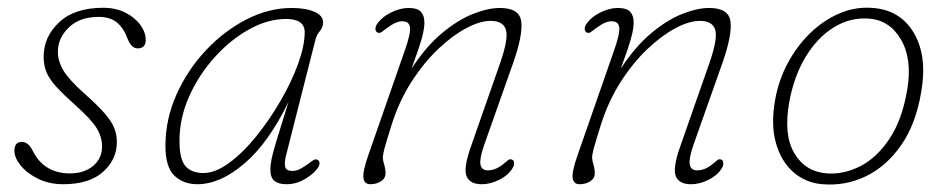

<svg xmlns="http://www.w3.org/2000/svg" viewBox="-20 -478 2494 506"><path d="M163.5 -21Q202 -21 225.5 -40.8Q249 -60.5 249 -92.5Q249 -116 235.5 -139Q222 -162 179.5 -200Q147 -229 128.5 -249.2Q110 -269.5 102.5 -287.8Q95 -306 95 -328.5Q95 -381 135.8 -419.2Q176.5 -457.5 252 -457.5Q285 -457.5 310.2 -444.8Q335.5 -432 349.8 -412.5Q364 -393 364 -372.5Q364 -350.5 342.5 -350.5Q326 -350.5 316 -376.5Q306 -404 288 -418.8Q270 -433.5 240 -433.5Q190 -433.5 161.2 -405.5Q132.5 -377.5 132.5 -341.5Q132.5 -317 147 -292.5Q161.5 -268 203 -231Q238 -200 256.2 -178.8Q274.5 -157.5 281.2 -140.2Q288 -123 288 -104Q288 -57.5 251.5 -25Q215 7.5 146.5 7.5Q109.5 7.5 80.5 -6.8Q51.5 -21 34.8 -41.5Q18 -62 18 -80.5Q18 -104 37.5 -104Q45 -104 52.2 -99Q59.5 -94 66 -81Q81.5 -50 106.5 -35.5Q131.5 -21 163.5 -21Z M734 -69Q729 -49.5 731.5 -38.5Q734 -27.5 751 -27.5Q761 -27.5 771 -32.8Q781 -38 792 -46Q801 -53 806.5 -56.2Q812 -59.5 816.5 -57Q827 -51 818 -36Q809 -22 785.5 -7.2Q762 7.5 734.5 7.5Q714.5 7.5 703.5 -1Q692.5 -9.5 692.5 -31Q692.5 -43.5 696 -60.5Q699.5 -77.5 710 -111.5Q720.5 -145.5 740.5 -210Q688 -101.5 624 -47Q560 7.5 500.5 7.5Q463 7.5 439.5 -15.2Q416 -38 416 -93.5Q416 -163.5 445 -228.5Q474 -293.5 522.2 -345Q570.5 -396.5 629.5 -426.8Q688.5 -457 748.5 -457Q785.5 -457 808.5 -447Q831.5 -437 831.5 -419Q831.5 -406.5 823 -396.2Q814.5 -386 811.5 -374ZM453 -107Q453 -58 469 -40Q485 -22 516 -22Q547.5 -22 584 -48.8Q620.5 -75.5 655.5 -119Q690.5 -162.5 719.5 -212.5Q748.5 -262.5 765.8 -310.2Q783 -358 783 -393Q783 -428 734 -428Q686 -428 636.8 -400.8Q587.5 -373.5 545.8 -327.2Q504 -281 478.5 -223.8Q453 -166.5 453 -107Z M974.5 -392.5Q970 -395 969.5 -401Q969 -407 973 -413.5Q985.5 -432.5 1010 -444.8Q1034.5 -457 1056.5 -457Q1080 -457 1089.2 -447Q1098.5 -437 1098.5 -418.5Q1098.5 -402.5 1091.8 -377.8Q1085 -353 1064.5 -297Q1103 -356 1145.2 -391Q1187.5 -426 1227 -441.5Q1266.5 -457 1297.5 -457Q1349.5 -457 1353.8 -420.8Q1358 -384.5 1332 -311L1256 -96Q1243.5 -60 1246.2 -44.5Q1249 -29 1266 -29Q1275.5 -29 1285.2 -32.8Q1295 -36.5 1307 -46Q1314 -52 1319 -56Q1324 -60 1330 -57Q1334.5 -55 1334.8 -48.8Q1335 -42.5 1332 -37Q1322 -18 1297.8 -5.2Q1273.5 7.5 1249.5 7.5Q1218 7.5 1209.5 -13.8Q1201 -35 1221 -91.5L1298.5 -313Q1320.5 -376.5 1313.2 -399.8Q1306 -423 1273 -423Q1245 -423 1208.8 -403.8Q1172.5 -384.5 1134.8 -348.8Q1097 -313 1064.5 -262.5Q1032 -212 1012 -149Q997 -101 993 -85.8Q989 -70.5 989 -62Q989 -55.5 992.5 -44.2Q996 -33 996 -21Q996 -8 984 -0.2Q972 7.5 956 7.5Q940 7.5 937.8 -9.2Q935.5 -26 951 -70L1047 -345.5Q1062.5 -389.5 1060.5 -405.8Q1058.5 -422 1040 -422Q1032 -422 1022.2 -417.8Q1012.5 -413.5 999 -403.5Q991.5 -398 986 -393.8Q980.5 -389.5 974.5 -392.5Z M1526 -392.5Q1521.5 -395 1521 -401Q1520.5 -407 1524.5 -413.5Q1537 -432.5 1561.5 -444.8Q1586 -457 1608 -457Q1631.5 -457 1640.8 -447Q1650 -437 1650 -418.5Q1650 -402.5 1643.2 -377.8Q1636.5 -353 1616 -297Q1654.5 -356 1696.8 -391Q1739 -426 1778.5 -441.5Q1818 -457 1849 -457Q1901 -457 1905.2 -420.8Q1909.5 -384.5 1883.5 -311L1807.5 -96Q1795 -60 1797.8 -44.5Q1800.5 -29 1817.5 -29Q1827 -29 1836.8 -32.8Q1846.5 -36.5 1858.5 -46Q1865.5 -52 1870.5 -56Q1875.5 -60 1881.5 -57Q1886 -55 1886.2 -48.8Q1886.5 -42.5 1883.5 -37Q1873.5 -18 1849.2 -5.2Q1825 7.5 1801 7.5Q1769.5 7.5 1761 -13.8Q1752.5 -35 1772.5 -91.5L1850 -313Q1872 -376.5 1864.8 -399.8Q1857.5 -423 1824.5 -423Q1796.5 -423 1760.2 -403.8Q1724 -384.5 1686.2 -348.8Q1648.5 -313 1616 -262.5Q1583.5 -212 1563.5 -149Q1548.5 -101 1544.5 -85.8Q1540.5 -70.5 1540.5 -62Q1540.5 -55.5 1544 -44.2Q1547.5 -33 1547.5 -21Q1547.5 -8 1535.5 -0.2Q1523.5 7.5 1507.5 7.5Q1491.5 7.5 1489.2 -9.2Q1487 -26 1502.5 -70L1598.5 -345.5Q1614 -389.5 1612 -405.8Q1610 -422 1591.5 -422Q1583.5 -422 1573.8 -417.8Q1564 -413.5 1550.5 -403.5Q1543 -398 1537.5 -393.8Q1532 -389.5 1526 -392.5Z M2281.5 -457Q2353.5 -451 2388.8 -390.5Q2424 -330 2408 -237Q2394 -151.5 2355 -95.5Q2316 -39.5 2262 -13.5Q2208 12.5 2147.5 7.5Q2103.5 4 2071 -24.2Q2038.5 -52.5 2024.8 -101.5Q2011 -150.5 2023 -216Q2032 -266.5 2056 -311.5Q2080 -356.5 2115 -390.5Q2150 -424.5 2192.5 -442.8Q2235 -461 2281.5 -457ZM2160 -21Q2204 -18 2247.2 -40Q2290.5 -62 2324 -112Q2357.5 -162 2371 -242Q2384.5 -323 2354.2 -374.2Q2324 -425.5 2269 -429Q2220.5 -432.5 2177.2 -405.8Q2134 -379 2103.2 -328.2Q2072.5 -277.5 2060 -209Q2044.5 -123 2073.5 -74Q2102.5 -25 2160 -21Z"/></svg>

Font: Fraunces 9pt S100 Thin
Style: Italic
Weight: 100
Italic angle: -16°
Version: Version 1.000; ttfautohint (v1.8.3)